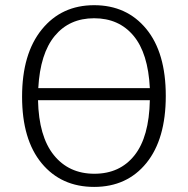

<svg xmlns="http://www.w3.org/2000/svg" viewBox="-20 -716 731 747"><path d="M563 -326.2H127.9Q130.9 -185.1 189.5 -112.5Q248 -40 347.2 -40Q446.3 -40 503.2 -111.6Q560.1 -183.1 563 -326.2ZM128.9 -373H563Q556.2 -509.3 499.3 -577.1Q442.4 -645 346.2 -645Q250 -645 193.1 -576.4Q136.2 -507.8 128.9 -373ZM142.6 -601.3Q219.2 -695.8 346.2 -695.8Q473.1 -695.8 549.1 -603.5Q625 -511.2 625 -343Q625 -174.8 549.6 -81.8Q474.1 11.2 346.2 11.2Q218.3 11.2 142.1 -80.8Q65.9 -172.9 65.9 -339.8Q65.9 -506.8 142.6 -601.3Z"/></svg>

Font: FiraSans-Light
Style: Regular
Weight: 300
Designer: Carrois Corporate & Edenspiekermann AG
Foundry: Carrois Corporate GbR & Edenspiekermann AG
Version: Version 3.106;PS 003.106;hotconv 1.0.70;makeotf.lib2.5.58329